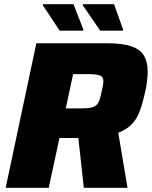

<svg xmlns="http://www.w3.org/2000/svg" viewBox="-20 -894 723 914"><path d="M7 0 153 -688H490Q565 -688 607 -673Q649 -658 666 -628Q683 -598 683 -554Q683 -539 681.5 -523Q680 -507 677.5 -489Q675 -471 670 -452Q662 -417 653 -387.5Q644 -358 631 -334.5Q618 -311 597 -293Q576 -275 543 -262L587 0H379L353 -237Q347 -237 340.5 -237Q334 -237 328 -237H263L212 0ZM293 -378H366Q393 -378 410 -381Q427 -384 437 -392Q447 -400 453 -416.5Q459 -433 464 -459Q468 -475 470 -487Q472 -499 472 -507Q472 -520 466 -527.5Q460 -535 444.5 -538Q429 -541 402 -541H328ZM376 -748H264L184 -869L185 -874H330L377 -753ZM565 -748H457L374 -869L375 -874H523L566 -753Z"/></svg>

Font: Saira Thin ExtraBold
Style: Italic
Weight: 800
Italic angle: -12°
Version: Version 1.101